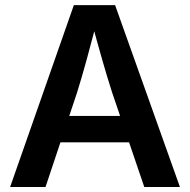

<svg xmlns="http://www.w3.org/2000/svg" viewBox="-20 -748 760 768"><path d="M20.5 0 275.4 -727.5H440.4L699.7 0H557.1L428.2 -378.9Q409.2 -438 388.4 -510.5Q367.7 -583 342.3 -677.2H371.6Q346.7 -582.5 326.7 -509.5Q306.6 -436.5 288.6 -378.9L162.1 0ZM169.4 -178.7V-284.2H550.3V-178.7Z"/></svg>

Font: Inter 18pt SemiBold
Style: Regular
Weight: 600
Designer: Rasmus Andersson
Foundry: rsms
Version: Version 4.001;git-66647c0bb